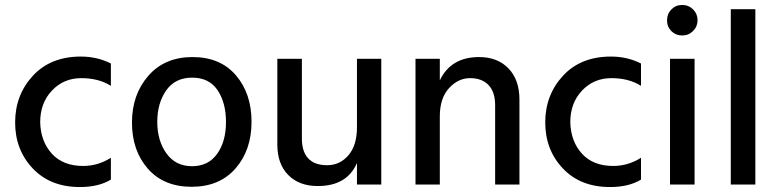

<svg xmlns="http://www.w3.org/2000/svg" viewBox="-20 -744 3138 774"><path d="M302 10Q183 10 112 -65Q41 -140 41 -250.5Q41 -361 112.5 -438.5Q184 -516 306 -516Q372 -516 427 -488V-398Q378 -429 307.5 -429Q237 -429 189.5 -379Q142 -329 142 -251Q144 -174 189 -124.5Q234 -75 315 -75Q375 -75 427 -108V-20Q378 10 302 10Z M754.5 -431Q686 -431 650 -379.5Q614 -328 614 -252.5Q614 -177 651 -125.5Q688 -74 754 -74Q820 -74 855.5 -124Q891 -174 891 -252Q891 -330 857 -380.5Q823 -431 754.5 -431ZM931 -440.5Q994 -367 994 -253Q994 -139 929.5 -65Q865 9 752.5 9Q640 9 576 -64Q512 -137 512 -250Q512 -363 578 -438.5Q644 -514 756 -514Q868 -514 931 -440.5Z M1517 0H1419V-87Q1379 6 1261 6Q1186 6 1142 -38.5Q1098 -83 1098 -161V-507H1197V-185Q1197 -133 1222.5 -105.5Q1248 -78 1299 -78Q1350 -78 1384.5 -118Q1419 -158 1419 -231V-507H1517Z M2074 0H1976V-320Q1976 -373 1949.5 -401Q1923 -429 1875 -429Q1827 -429 1790 -388.5Q1753 -348 1753 -275V0H1655V-507H1753V-420Q1798 -514 1911 -514Q1986 -514 2030 -468Q2074 -422 2074 -343Z M2439 10Q2320 10 2249 -65Q2178 -140 2178 -250.5Q2178 -361 2249.5 -438.5Q2321 -516 2443 -516Q2509 -516 2564 -488V-398Q2515 -429 2444.5 -429Q2374 -429 2326.5 -379Q2279 -329 2279 -251Q2281 -174 2326 -124.5Q2371 -75 2452 -75Q2512 -75 2564 -108V-20Q2515 10 2439 10Z M2730 -724Q2756 -724 2774 -706Q2792 -688 2792 -662.5Q2792 -637 2774 -619Q2756 -601 2730 -601Q2704 -601 2686.5 -618.5Q2669 -636 2669 -662Q2669 -688 2686.5 -706Q2704 -724 2730 -724ZM2780 0H2681V-507H2780Z M3025 0H2926V-707H3025Z"/></svg>

Font: Hind Jalandhar Medium
Style: Regular
Weight: 500
Designer: Namrata Goyal
Foundry: Indian Type Foundry
Version: Version 0.702;PS 1.0;hotconv 1.0.81;makeotf.lib2.5.63406